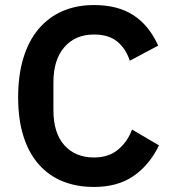

<svg xmlns="http://www.w3.org/2000/svg" viewBox="-20 -730 682 762"><path d="M353 12Q284 12 228.5 -10.5Q173 -33 133.5 -78Q94 -123 73 -189.5Q52 -256 52 -344Q52 -432 73 -500.5Q94 -569 133.5 -615.5Q173 -662 228.5 -686Q284 -710 353 -710Q447 -710 509 -670Q571 -630 608 -549L495 -489Q480 -536 446 -564.5Q412 -593 353 -593Q279 -593 235.5 -543Q192 -493 192 -403V-293Q192 -202 235.5 -153.5Q279 -105 353 -105Q412 -105 449.5 -137Q487 -169 504 -216L611 -153Q573 -75 510 -31.5Q447 12 353 12Z"/></svg>

Font: IBM Plex Sans Hebrew SmBld
Style: Regular
Weight: 600
Designer: Mike Abbink, Paul van der Laan, Pieter van Rosmalen, Yanek Iontef
Foundry: Bold Monday
Version: Version 1.3